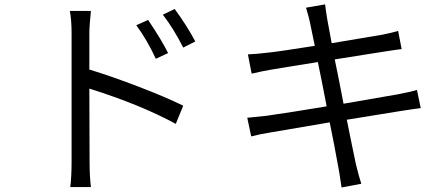

<svg xmlns="http://www.w3.org/2000/svg" viewBox="-20 -791 1993 855"><path d="M639.6 -702.1Q700.2 -612.3 728.5 -554.7L673.8 -529.3Q635.7 -612.3 586.9 -678.7ZM291 -742.2H384.8Q377.9 -673.8 377.9 -641.6V-481.4Q476.6 -451.2 597.7 -404.8Q718.8 -358.4 795.9 -320.3L762.7 -239.3Q607.4 -324.2 377.9 -396.5Q378.9 -250 378.9 -73.2Q378.9 -6.8 384.8 42H293Q298.8 -4.9 298.8 -73.2V-641.6Q298.8 -702.1 291 -742.2ZM705.1 -725.6 757.8 -751Q812.5 -676.8 849.6 -606.4L795.9 -579.1Q752.9 -664.1 705.1 -725.6Z M1360.4 -690.4Q1357.4 -707 1342.8 -756.8L1427.7 -771.5Q1431.6 -739.3 1437.5 -704.1Q1438.5 -696.3 1457 -598.6Q1655.3 -631.8 1683.6 -636.7Q1727.5 -645.5 1752.9 -653.3L1768.6 -572.3Q1762.7 -572.3 1699.2 -562.5Q1686.5 -560.5 1606 -547.9Q1525.4 -535.2 1470.7 -526.4Q1489.3 -437.5 1509.8 -329.1Q1585.9 -341.8 1752 -371.1Q1813.5 -382.8 1836.9 -390.6L1853.5 -309.6Q1835 -307.6 1765.6 -296.9L1524.4 -257.8Q1531.2 -222.7 1541.5 -172.9Q1551.8 -123 1557.1 -97.2Q1562.5 -71.3 1564.5 -61.5Q1580.1 2 1588.9 27.3L1501 43.9Q1489.3 -36.1 1486.3 -47.9Q1468.8 -145.5 1448.2 -246.1Q1222.7 -208 1184.6 -201.2Q1135.7 -193.4 1098.6 -183.6L1081.1 -266.6Q1096.7 -267.6 1167 -275.4Q1264.6 -289.1 1434.6 -317.4Q1414.1 -425.8 1395.5 -514.6Q1229.5 -488.3 1179.7 -479.5Q1145.5 -473.6 1100.6 -462.9L1084 -548.8Q1125 -550.8 1165 -555.7Q1216.8 -560.5 1381.8 -586.9Q1362.3 -681.6 1360.4 -690.4Z"/></svg>

Font: Min Sans
Style: Regular
Weight: 400
Designer: Jinseong-Kim, NotoSansCJK, Nunito
Foundry: Jinseong-Kim
Version: Version 1.400;Glyphs 3.1.2 (3151)